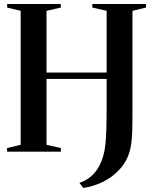

<svg xmlns="http://www.w3.org/2000/svg" viewBox="-20 -763 783 966"><path d="M399 182.5 379.5 157Q407 148 429.5 131.2Q452 114.5 469.2 89Q486.5 63.5 497.5 27.5Q503.5 9 507 -12.2Q510.5 -33.5 512.5 -61.2Q514.5 -89 515.5 -125.2Q516.5 -161.5 516.5 -210V-366H214V-34.5L286.5 -18V0H15.5V-18L84 -34.5V-708.5L16 -725V-743H286V-725L214 -708.5V-398H516.5V-708.5L444.5 -725V-743H714.5V-725L646.5 -708.5V-255Q646.5 -196 646.2 -151.5Q646 -107 643.8 -73Q641.5 -39 635 -11.5Q622 42.5 587 83.2Q552 124 503.2 149.2Q454.5 174.5 399 182.5Z"/></svg>

Font: Merriweather 144pt SemiBold
Style: Regular
Weight: 600
Version: Version 2.100